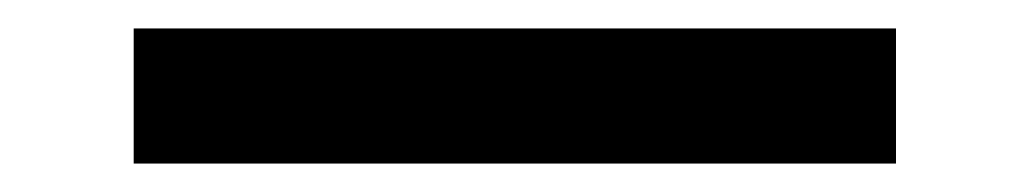

<svg xmlns="http://www.w3.org/2000/svg" viewBox="-20 17 724 135"><path d="M74 132V37H610V132Z"/></svg>

Font: DM Sans 17pt Medium
Style: Regular
Weight: 500
Version: Version 4.004;gftools[0.9.30]